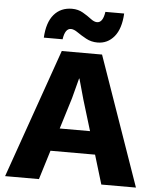

<svg xmlns="http://www.w3.org/2000/svg" viewBox="-59 -928 794 978"><g transform="rotate(5 338.5 -439.5)"><path d="M273 -776Q243 -776 235 -720H139Q143 -798 177.5 -838.5Q212 -879 270 -879Q301 -879 326 -864.5Q351 -850 369 -836Q387 -822 402 -822Q432 -822 440 -878H536Q532 -800 498.5 -759.5Q465 -719 413 -719Q381 -719 354.5 -733.5Q328 -748 308 -762Q288 -776 273 -776ZM496 0 451 -149H223L177 0H4L236 -660H442L673 0ZM260 -266H415L367 -424L338 -528H336L309 -425Z"/></g></svg>

Font: Elaine Sans
Style: Bold
Weight: 700
Designer: Wei Huang
Foundry: Wei Huang
Version: Version 2.001;December 24, 2019;FontCreator 12.0.0.2547 64-b